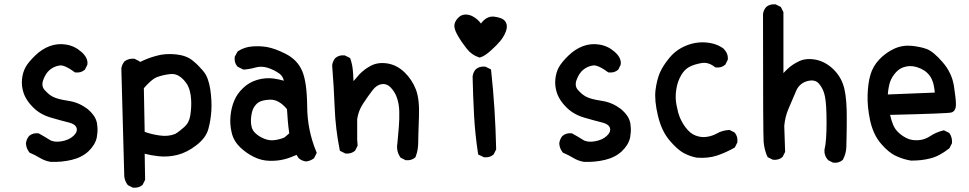

<svg xmlns="http://www.w3.org/2000/svg" viewBox="-20 -745 4540 900"><path d="M217.3 13.7Q189.9 9.3 166 -5.4Q144 -18.6 121.1 -28.3L118.7 -29.3L117.2 -31.2Q110.4 -40 106.4 -50Q102.5 -60.1 101.6 -71.3V-72.3V-73.2Q104 -92.8 115.7 -106.9L116.2 -107.4L116.7 -107.9Q133.3 -122.6 159.2 -120.1H161.1L162.6 -119.1Q188.5 -105 212.4 -89.8Q232.4 -76.7 267.6 -82.5Q303.2 -88.4 324.2 -107.9Q343.8 -125.5 339.4 -144Q334.5 -162.6 304.2 -170.4Q268.1 -179.2 218.3 -193.8Q192.9 -201.2 171.9 -213.4Q150.9 -225.6 134.8 -242.2Q124 -252.9 115.7 -263.7Q107.4 -274.4 101.3 -285.4Q95.2 -296.4 91.3 -307.1Q80.1 -339.8 83 -372.1Q85.9 -404.3 99.6 -429.7Q113.3 -454.1 144.5 -484.4Q176.3 -515.1 212.9 -528.8Q250 -542.5 289.6 -536.1Q329.6 -529.8 360.8 -502.4Q394 -473.6 389.6 -442.9L389.2 -441.4L388.7 -439.9L378.9 -420.4L377.9 -418.5L376.5 -417.5Q359.9 -402.8 334 -405.3L331.5 -405.8L329.1 -407.2Q313.5 -418.9 299.6 -426.5Q285.6 -434.1 275.9 -436.8Q266.1 -439.5 258.8 -438Q233.4 -434.1 213.6 -417.7Q193.8 -401.4 182.6 -370.1Q172.4 -341.8 189.5 -322.8Q192.9 -319.3 196.3 -315.9Q199.7 -312.5 202.9 -309.3Q206.1 -306.2 209.5 -303.5Q212.9 -300.8 216.3 -298.6Q219.7 -296.4 223.1 -294.2Q226.6 -292 230 -290.5Q251 -279.8 299.8 -272.5Q313 -270.5 325.2 -267.1Q337.4 -263.7 348.6 -258.8Q359.9 -253.9 370.1 -247.8Q380.4 -241.7 390.1 -234.4Q395 -230 399.9 -225.6Q404.8 -221.2 408.7 -216.6Q412.6 -211.9 416.3 -207.3Q419.9 -202.6 422.9 -198Q425.8 -193.4 428 -188.2Q430.2 -183.1 431.9 -178Q433.6 -172.9 434.6 -168Q436.5 -156.2 437 -145Q437.5 -133.8 436.5 -122.6Q435.5 -111.3 433.6 -100.1Q425.8 -65.4 394.5 -35.6Q363.3 -6.8 315.9 4.4Q269.5 15.6 218.3 13.7H217.8Z M601.1 133.8 581.5 124 579.6 123 578.1 121.1Q571.3 112.3 567.4 102.3Q563.5 92.3 562.5 81.1V80.6L548.8 -422.4V-423.3V-423.8Q551.3 -442.4 563 -456.5L563.5 -457.5L564.5 -458Q573.7 -464.8 585 -467.8Q596.2 -470.7 608.4 -469.7H610.4L611.8 -468.8L631.3 -459L634.8 -457L635.7 -454.1Q673.3 -472.7 711.4 -482.9Q732.9 -489.3 756.3 -491Q779.8 -492.7 804.2 -490.2Q854.5 -484.9 883.3 -460.9Q885.7 -459 888.4 -456.5Q891.1 -454.1 893.8 -451.9Q896.5 -449.7 899.2 -447.3Q901.9 -444.8 904.3 -442.4Q906.7 -439.9 909.2 -437.5Q911.6 -435.1 914.1 -432.4Q916.5 -429.7 918.9 -427Q921.4 -424.3 923.8 -421.9Q926.3 -419.4 928.7 -416.5Q931.2 -413.6 933.1 -411.1Q945.8 -396.5 953.6 -375Q961.4 -353.5 965.8 -325.7Q969.7 -298.3 970.9 -273.4Q972.2 -248.5 970.7 -226.1Q969.2 -203.6 965.8 -182.4Q962.4 -161.1 957 -141.6Q946.3 -99.6 900.9 -64.5Q856.9 -30.3 812 -19Q767.1 -7.8 723.1 -12.7Q687.5 -16.6 658.2 -24.4L660.2 95.7V98.1L659.2 100.1L649.4 119.6L648.4 121.6L647 122.6Q638.7 129.9 627.9 132.8Q617.2 135.7 604.5 134.8H602.5ZM801.3 -117.2Q810.5 -122.6 821.3 -130.9Q832 -139.2 844.2 -149.9Q866.7 -169.9 872.1 -204.6Q877.9 -241.7 876 -276.9Q875.5 -288.6 873.8 -299.1Q872.1 -309.6 869.6 -318.8Q867.2 -328.1 863.8 -335.9Q861.3 -342.3 858.2 -347.9Q855 -353.5 850.6 -359.1Q846.2 -364.7 841.1 -370.4Q835.9 -376 829.6 -381.3Q817.9 -391.1 804.7 -395.3Q791.5 -399.4 775.9 -397.5Q742.7 -393.6 715.3 -383.3Q710.9 -381.8 705.6 -378.7Q700.2 -375.5 694.3 -370.8Q688.5 -366.2 681.9 -360.4Q675.3 -354.5 668.5 -347.2Q661.6 -339.8 654.3 -331.5L658.2 -127Q689.9 -115.2 728.5 -109.9Q768.6 -104 801.3 -117.2Z M1414.1 11.7Q1395.5 9.3 1381.3 -2.4L1380.4 -3.4L1379.4 -4.4L1370.1 -19Q1340.3 -5.4 1313 1.5Q1281.2 9.8 1243.2 8.8Q1204.6 7.8 1169.4 -9.8Q1134.8 -26.9 1105.5 -54.7Q1075.2 -84 1065.9 -123.5Q1056.6 -162.6 1060.5 -202.1Q1064.5 -241.7 1078.1 -273.4Q1091.3 -305.7 1119.1 -332Q1147.5 -359.4 1185.5 -370.6Q1223.6 -381.8 1262.2 -377Q1289.1 -373 1310.5 -366.7Q1306.2 -388.2 1289.1 -400.4Q1264.2 -418 1234.9 -427.2Q1207 -436 1180.2 -429.2Q1165 -424.8 1151.1 -422.4Q1137.2 -419.9 1124 -418.9H1121.1L1118.7 -419.9L1095.2 -431.6L1093.3 -432.6L1092.3 -434.1Q1077.6 -450.7 1080.1 -476.6V-478.5L1081.1 -480.5L1092.8 -502L1094.2 -503.9L1096.2 -505.4Q1125.5 -524.4 1162.1 -527.3Q1197.8 -530.3 1232.4 -524.4Q1250.5 -521 1272.2 -513.2Q1293.9 -505.4 1319.8 -492.2Q1346.7 -478.5 1366 -458.5Q1385.3 -438.5 1396.5 -412.1Q1418.9 -360.4 1419.9 -245.1Q1420.9 -133.8 1462.9 -33.2L1464.8 -28.8L1462.9 -24.9L1453.1 -5.4L1452.1 -3.4L1450.2 -2Q1434.6 9.3 1416 11.7H1415ZM1314 -101.1 1335.9 -120.1Q1333.5 -136.7 1331.8 -151.1Q1330.1 -165.5 1329.1 -179.2Q1327.1 -205.6 1325.2 -233.4Q1287.1 -279.3 1245.6 -277.8Q1236.3 -277.3 1228.3 -276.4Q1220.2 -275.4 1213.6 -273.9Q1207 -272.5 1201.4 -270Q1195.8 -267.6 1191.4 -264.9Q1187 -262.2 1183.6 -258.8Q1165 -240.2 1160.2 -214.8Q1154.3 -188 1157.2 -162.1Q1158.2 -154.3 1160.4 -147Q1162.6 -139.6 1166.5 -133.5Q1170.4 -127.4 1175.8 -122.1Q1192.9 -105 1218.8 -94.7Q1243.2 -84.5 1269 -88.4Q1294.9 -92.3 1314 -101.1Z M1879.4 4.9 1859.9 -4.9 1857.4 -5.9 1856.4 -8.3Q1836.4 -36.6 1842.8 -73.7Q1846.7 -113.3 1849.6 -150.4Q1852.5 -187 1851.6 -223.1Q1850.6 -258.8 1840.3 -287.6Q1835.4 -301.8 1827.9 -313.7Q1820.3 -325.7 1810.5 -335.9Q1792.5 -354 1769.5 -350.6Q1745.6 -347.2 1726.6 -322.3Q1715.8 -308.1 1704.6 -292.5Q1693.4 -276.9 1682.1 -259.3Q1674.8 -248 1669.2 -236.3Q1663.6 -224.6 1659.9 -211.9Q1656.2 -199.2 1654.3 -186V-91.3L1656.2 -64.9V-62.5L1655.3 -60.1L1645.5 -40.5L1644.5 -38.6L1643.1 -37.6Q1639.6 -34.7 1635.7 -32.5Q1631.8 -30.3 1627.9 -28.8Q1624 -27.3 1619.4 -26.4Q1614.7 -25.4 1610.1 -25.1Q1605.5 -24.9 1600.6 -25.4H1598.6L1597.2 -26.4L1577.6 -36.1L1573.2 -38.1L1572.3 -43Q1552.7 -140.6 1548.8 -240.7Q1544.9 -340.3 1537.1 -437.5V-438.5V-439.5Q1539.6 -458 1551.3 -472.2L1551.8 -472.7L1552.2 -473.1Q1568.8 -487.8 1594.7 -485.4H1596.7L1598.1 -484.4L1617.7 -474.6L1621.1 -472.7L1622.6 -468.8Q1625 -461.4 1627.2 -453.6Q1629.4 -445.8 1630.9 -437.7Q1632.3 -429.7 1633.3 -421.4Q1634.3 -413.1 1634.8 -404.8Q1635.3 -399.9 1635.5 -394.8Q1635.7 -389.6 1636 -384.8Q1636.2 -379.9 1636.5 -374.8Q1636.7 -369.6 1637.2 -364.7Q1650.9 -381.3 1664.6 -396.5Q1676.3 -408.7 1689.9 -418.9Q1703.6 -429.2 1719.7 -437.5Q1753.4 -454.6 1797.4 -447.3Q1841.3 -439.9 1877 -405.3Q1911.6 -371.6 1929.4 -325.7Q1947.3 -279.8 1943.8 -195.8Q1942.9 -168.5 1942.1 -146.2Q1941.4 -124 1940.9 -107.2Q1940.4 -90.3 1940.4 -78.6Q1940.4 -41 1928.2 -10.3L1927.2 -7.8L1925.3 -6.3Q1908.7 8.3 1882.8 5.9H1880.9Z M2246.6 -8.8 2226.1 -18.6 2221.7 -20.5 2220.7 -25.9Q2207 -115.2 2202.1 -205.6Q2197.3 -295.4 2195.3 -385.7V-386.2V-386.7Q2195.8 -389.2 2196.3 -391.4Q2196.8 -393.6 2197.3 -395.8Q2197.8 -397.9 2198.5 -400.1Q2199.2 -402.3 2200 -404.3Q2200.7 -406.2 2201.9 -408.2Q2203.1 -410.2 2204.1 -412.1Q2205.1 -414.1 2206.5 -415.8Q2208 -417.5 2209.5 -419.4L2210 -419.9L2210.4 -420.4Q2227.1 -435.1 2253.9 -432.6H2255.9L2257.3 -431.6L2276.9 -421.9L2281.7 -419.4L2282.2 -414.1Q2292 -324.2 2297.9 -232.2Q2303.7 -140.1 2305.7 -46.9V-44.4L2304.7 -42.5L2294.9 -22.9L2293.9 -21L2292.5 -20Q2275.9 -5.4 2250 -7.8H2248.5ZM2225.6 -476.1Q2191.4 -486.8 2168 -516.6Q2157.2 -530.3 2147.5 -544.2Q2137.7 -558.1 2129.4 -572.3Q2120.6 -586.4 2115.7 -598.4Q2110.8 -610.4 2109.9 -620.6Q2109.4 -628.4 2111.6 -635.7Q2113.8 -643.1 2118.2 -649.9Q2122.6 -656.7 2129.4 -663.1Q2140.6 -674.3 2155.8 -676.3Q2170.9 -678.2 2187 -672.4Q2195.8 -668.9 2204.3 -663.3Q2212.9 -657.7 2220.5 -650.6Q2228 -643.6 2234.4 -634.8Q2261.2 -670.9 2296.4 -667Q2315.4 -664.6 2328.4 -659.4Q2341.3 -654.3 2348.1 -645Q2361.3 -626.5 2352.1 -599.6Q2350.1 -595.2 2348.1 -590.3Q2346.2 -585.4 2343.8 -581.1Q2341.3 -576.7 2338.6 -572Q2335.9 -567.4 2332.8 -563Q2329.6 -558.6 2326.2 -554.2Q2309.1 -533.2 2281.2 -508.3Q2267.1 -495.6 2254.9 -487.5Q2242.7 -479.5 2231.4 -476.1L2228.5 -475.1Z M2717.3 13.7Q2689.9 9.3 2666 -5.4Q2644 -18.6 2621.1 -28.3L2618.7 -29.3L2617.2 -31.2Q2610.4 -40 2606.4 -50Q2602.5 -60.1 2601.6 -71.3V-72.3V-73.2Q2604 -92.8 2615.7 -106.9L2616.2 -107.4L2616.7 -107.9Q2633.3 -122.6 2659.2 -120.1H2661.1L2662.6 -119.1Q2688.5 -105 2712.4 -89.8Q2732.4 -76.7 2767.6 -82.5Q2803.2 -88.4 2824.2 -107.9Q2843.8 -125.5 2839.4 -144Q2834.5 -162.6 2804.2 -170.4Q2768.1 -179.2 2718.3 -193.8Q2692.9 -201.2 2671.9 -213.4Q2650.9 -225.6 2634.8 -242.2Q2624 -252.9 2615.7 -263.7Q2607.4 -274.4 2601.3 -285.4Q2595.2 -296.4 2591.3 -307.1Q2580.1 -339.8 2583 -372.1Q2585.9 -404.3 2599.6 -429.7Q2613.3 -454.1 2644.5 -484.4Q2676.3 -515.1 2712.9 -528.8Q2750 -542.5 2789.6 -536.1Q2829.6 -529.8 2860.8 -502.4Q2894 -473.6 2889.6 -442.9L2889.2 -441.4L2888.7 -439.9L2878.9 -420.4L2877.9 -418.5L2876.5 -417.5Q2859.9 -402.8 2834 -405.3L2831.5 -405.8L2829.1 -407.2Q2813.5 -418.9 2799.6 -426.5Q2785.6 -434.1 2775.9 -436.8Q2766.1 -439.5 2758.8 -438Q2733.4 -434.1 2713.6 -417.7Q2693.8 -401.4 2682.6 -370.1Q2672.4 -341.8 2689.5 -322.8Q2692.9 -319.3 2696.3 -315.9Q2699.7 -312.5 2702.9 -309.3Q2706.1 -306.2 2709.5 -303.5Q2712.9 -300.8 2716.3 -298.6Q2719.7 -296.4 2723.1 -294.2Q2726.6 -292 2730 -290.5Q2751 -279.8 2799.8 -272.5Q2813 -270.5 2825.2 -267.1Q2837.4 -263.7 2848.6 -258.8Q2859.9 -253.9 2870.1 -247.8Q2880.4 -241.7 2890.1 -234.4Q2895 -230 2899.9 -225.6Q2904.8 -221.2 2908.7 -216.6Q2912.6 -211.9 2916.3 -207.3Q2919.9 -202.6 2922.9 -198Q2925.8 -193.4 2928 -188.2Q2930.2 -183.1 2931.9 -178Q2933.6 -172.9 2934.6 -168Q2936.5 -156.2 2937 -145Q2937.5 -133.8 2936.5 -122.6Q2935.5 -111.3 2933.6 -100.1Q2925.8 -65.4 2894.5 -35.6Q2863.3 -6.8 2815.9 4.4Q2769.5 15.6 2718.3 13.7H2717.8Z M3246.1 -5.9Q3213.4 -12.2 3183.6 -28.3Q3153.8 -44.9 3117.7 -87.9Q3081.1 -131.3 3064 -202.6Q3046.9 -273.9 3052.7 -322.8Q3059.1 -371.6 3073.2 -404.3Q3087.4 -437 3117.7 -473.6Q3148.4 -511.2 3194.6 -530.5Q3240.7 -549.8 3289.6 -545.9Q3314 -543.9 3334.7 -536.6Q3355.5 -529.3 3372.1 -516.6L3373 -516.1L3373.5 -515.1Q3394 -492.7 3391.6 -466.8V-464.8L3390.6 -463.4L3380.9 -443.8L3379.9 -441.9L3378.4 -440.9Q3361.8 -426.3 3335.9 -428.7L3333 -429.2L3331.1 -430.7Q3299.3 -455.6 3267.1 -449.2Q3231.9 -442.9 3210 -430.7Q3189 -419.4 3173.3 -393.1Q3157.7 -365.7 3152.3 -337.9Q3149.4 -323.7 3148.2 -310.1Q3147 -296.4 3147.5 -283.2Q3147.9 -270 3150.9 -253.7Q3153.8 -237.3 3158.7 -218.3Q3168.9 -181.2 3192.4 -149.4Q3214.8 -118.7 3241.2 -109.4Q3254.4 -104.5 3267.3 -103Q3280.3 -101.6 3292.5 -103.5Q3317.9 -106.9 3339.8 -119.1Q3365.2 -133.8 3397 -135.7H3399.4L3401.9 -134.8L3421.4 -125L3423.3 -124L3424.8 -122.1Q3439 -104.5 3436.5 -79.1V-77.1L3435.5 -75.7L3425.8 -56.2L3424.3 -53.7L3421.9 -52.2Q3383.8 -30.3 3341.8 -16.1Q3298.8 -2 3247.1 -5.9H3246.6Z M3883.3 16.6 3863.8 6.8 3862.3 5.9 3860.8 4.4Q3842.3 -16.1 3844.7 -43.9V-44.4L3845.2 -45.4Q3854.5 -83 3854.5 -170.4Q3854.5 -257.8 3846.7 -293.9Q3843.3 -311.5 3836.2 -326.2Q3829.1 -340.8 3818.8 -353Q3800.3 -374.5 3763.7 -364.7Q3751 -361.3 3741 -354.7Q3731 -348.1 3723.1 -338.4Q3715.3 -328.6 3710.4 -315.4Q3692.4 -272.5 3675.8 -234.4Q3660.2 -198.2 3656.2 -154.8L3660.2 -35.6V-33.2L3659.2 -30.8L3649.4 -11.2L3648.4 -9.3L3647 -8.3Q3638.7 -1 3627.9 2Q3617.2 4.9 3604.5 3.9H3602.5L3601.1 2.9L3581.5 -6.8L3578.6 -8.3L3577.1 -11.7Q3573.2 -19 3570.6 -27.1Q3567.9 -35.2 3565.7 -43.7Q3563.5 -52.2 3562 -61Q3560.5 -69.8 3559.6 -78.6Q3556.6 -113.8 3556.6 -677.7V-678.2V-678.7Q3557.1 -683.6 3558.3 -688Q3559.6 -692.4 3561.3 -696.3Q3563 -700.2 3565.4 -704.1Q3567.9 -708 3570.8 -711.4L3571.3 -711.9L3571.8 -712.4Q3580.1 -719.7 3590.8 -722.7Q3601.6 -725.6 3614.3 -724.6H3616.2L3617.7 -723.6L3637.2 -713.9L3640.1 -712.4L3641.6 -709.5L3651.4 -689.9L3652.3 -688V-685.5V-402.3Q3657.7 -408.2 3662.6 -413.1Q3667.5 -418 3672.9 -422.9Q3693.8 -442.9 3725.6 -458Q3759.3 -474.1 3805.7 -464.8Q3811.5 -463.4 3817.1 -461.9Q3822.8 -460.4 3828.1 -458.3Q3833.5 -456.1 3838.9 -453.6Q3844.2 -451.2 3849.4 -448.2Q3854.5 -445.3 3859.6 -441.9Q3864.7 -438.5 3869.6 -434.8Q3874.5 -431.2 3879.4 -427Q3884.3 -422.9 3888.7 -418Q3925.8 -380.9 3938 -328.6Q3950.2 -277.3 3949.2 -182.1Q3949.2 -163.1 3949 -146.7Q3948.7 -130.4 3948.5 -116.7Q3948.2 -103 3948 -91.8Q3947.8 -80.6 3947.5 -72Q3947.3 -63.5 3947.3 -57.1Q3946.3 -24.9 3931.6 2.4L3930.7 4.4L3929.2 5.4Q3912.6 20 3886.7 17.6H3884.8Z M4250.5 7.8Q4231.9 4.9 4214.6 -0.5Q4197.3 -5.9 4180.7 -13.7Q4163.1 -21.5 4145.5 -35.9Q4127.9 -50.3 4109.9 -71.3Q4073.2 -113.8 4058.6 -180.7Q4044.9 -246.1 4046.9 -301Q4048.8 -356 4060.1 -394.5Q4071.3 -433.6 4101.1 -465.8Q4130.9 -497.1 4169.4 -515.6Q4209 -534.2 4252.4 -530.3Q4262.7 -529.3 4272.5 -527.8Q4282.2 -526.4 4291.3 -524.4Q4300.3 -522.5 4308.3 -520.3Q4316.4 -518.1 4324.2 -515.1Q4355.5 -503.4 4398.4 -453.6Q4441.9 -403.8 4451.7 -341.3Q4460.9 -281.2 4460.9 -255.9Q4460.9 -224.1 4439.9 -217.8Q4424.8 -212.9 4152.3 -206.5Q4157.7 -182.6 4165.5 -162.6Q4174.3 -139.6 4192.9 -122.6Q4202.6 -113.8 4213.1 -106.9Q4223.6 -100.1 4234.9 -95.2Q4256.8 -85.9 4285.6 -87.9Q4299.8 -88.9 4313.2 -93.5Q4326.7 -98.1 4339.4 -106.4Q4368.2 -125.5 4400.9 -133.3L4404.3 -134.3L4407.7 -132.8L4427.2 -123L4429.2 -122.1L4430.7 -120.1Q4437.5 -110.8 4440.4 -99.4Q4443.4 -87.9 4442.4 -75.2V-73.2L4441.4 -71.8L4431.6 -52.2L4430.7 -50.3L4428.7 -48.8Q4405.8 -30.8 4383.5 -19Q4361.3 -7.3 4340.3 -2.4Q4319.8 2.9 4297.6 5.4Q4275.4 7.8 4252 7.8H4251ZM4361.8 -311Q4360.4 -327.1 4357.9 -340.1Q4355.5 -353 4351.6 -363.8Q4343.3 -388.2 4324.7 -404.8Q4318.4 -410.6 4311 -415.3Q4303.7 -419.9 4295.7 -423.6Q4287.6 -427.2 4278.3 -430.2Q4272.9 -431.6 4267.6 -432.9Q4262.2 -434.1 4256.8 -434.6Q4251.5 -435.1 4246.3 -435.1Q4241.2 -435.1 4236.1 -434.6Q4231 -434.1 4225.6 -432.6Q4200.2 -427.7 4180.7 -407.2Q4161.1 -386.2 4152.3 -361.3Q4150.4 -355.5 4148.7 -349.1Q4147 -342.8 4145.8 -335.2Q4144.5 -327.6 4143.3 -319.6Q4142.1 -311.5 4141.6 -302.2Z"/></svg>

Font: NaikaiFont
Style: Bold
Weight: 700
Version: Version 1.89